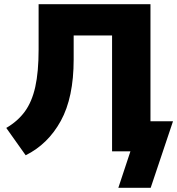

<svg xmlns="http://www.w3.org/2000/svg" viewBox="-20 -725 849 920"><path d="M547 175 605 0H517V-555H333V-440Q333 -258 271.5 -146Q210 -34 103 19L10 -112Q65 -144 99 -190.5Q133 -237 149 -308.5Q165 -380 165 -488V-705H701V-144H809L702 175Z"/></svg>

Font: Nunito Sans Black
Style: Regular
Weight: 900
Designer: Vernon Adams
Foundry: Vernon Adams
Version: Version 3.006; ttfautohint (v1.8.3)